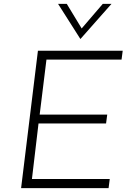

<svg xmlns="http://www.w3.org/2000/svg" viewBox="-20 -972 679 992"><path d="M614 -710 608 -664H220L185 -380H534L528 -334H179L145 -47H547L541 0H89L176 -710ZM556 -952 396 -771H395L280 -952H325L402 -825L511 -952Z"/></svg>

Font: Josefin Sans Light
Style: Italic
Weight: 300
Italic angle: -7°
Designer: Santiago Orozco
Foundry: Typemade
Version: Version 2.000